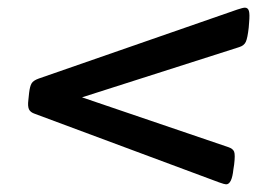

<svg xmlns="http://www.w3.org/2000/svg" viewBox="-20 -489 711 501"><path d="M619 -469Q627 -469 629.5 -460.5Q632 -452 630 -430L629 -417Q626 -390 621.5 -380Q617 -370 604 -366L194 -235L576 -105Q588 -101 591 -93Q594 -85 591 -60L589 -47Q585 -8 570 -8Q566 -8 552 -13L71 -192Q59 -196 55.5 -204Q52 -212 54 -228L56 -247Q58 -264 62.5 -271.5Q67 -279 81 -284L599 -464Q614 -469 619 -469Z"/></svg>

Font: Asap Expanded Expanded SemiBold
Style: Italic
Weight: 600
Width: 7
Italic angle: -6°
Designer: Pablo Cosgaya
Foundry: Omnibus-Type
Version: Version 3.001; ttfautohint (v1.8.4.7-5d5b)